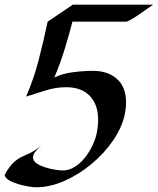

<svg xmlns="http://www.w3.org/2000/svg" viewBox="-41 -606 682 830"><path d="M621.1 -585.9Q613.8 -581.1 596.9 -569.1Q580.1 -557.1 560.8 -543.9Q541.5 -530.8 525.4 -521.5Q509.3 -512.2 502.9 -512.2H272Q256.3 -450.7 237.5 -390.1Q218.8 -329.6 193.8 -271Q229 -288.1 275.4 -293.9Q321.8 -299.8 360.8 -299.8Q425.8 -299.8 464.8 -264.6Q503.9 -229.5 503.9 -163.1Q503.9 -138.2 498.5 -112.3Q486.3 -54.7 447.8 1.5Q409.2 57.6 354.2 103.3Q299.3 148.9 236.8 176.3Q174.3 203.6 114.7 203.6Q104 203.6 82.5 200.2Q61 196.8 37.8 189.9Q14.6 183.1 -2.2 173.1Q-19 163.1 -21 149.9Q-1 114.3 16.6 97.7Q34.2 81.1 52.2 72.5Q70.3 64 91.1 54.2Q111.8 44.4 138.7 22.9Q128.4 31.2 115 45.9Q101.6 60.5 101.6 74.2Q101.6 89.4 116.9 99.9Q132.3 110.4 154.3 117.4Q176.3 124.5 197.3 127.7Q218.3 130.9 229.5 130.9Q257.8 130.9 282.7 115Q307.6 99.1 327.1 74.2Q346.7 49.3 359.6 21Q372.6 -7.3 377.4 -31.7Q383.3 -61.5 383.3 -87.9Q383.3 -153.8 347.2 -191.4Q311 -229 244.6 -229Q201.2 -229 157 -215.3Q112.8 -201.7 71.8 -188.5Q105.5 -266.1 126.5 -347.9Q147.5 -429.7 165 -512.2L273.9 -585.9Z"/></svg>

Font: Lugrasimo
Style: Regular
Weight: 400
Designer: The DocRepair Project, Astigmatic (AOETI)
Foundry: Google
Version: Version 1.001